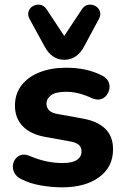

<svg xmlns="http://www.w3.org/2000/svg" viewBox="-20 -791 532 822"><path d="M246 11Q202 11 155.5 3Q109 -5 71 -24Q51 -34 42.5 -49.5Q34 -65 35 -81Q36 -97 45.5 -110Q55 -123 70.5 -127.5Q86 -132 105 -124Q146 -107 180 -100Q214 -93 247 -93Q290 -93 309.5 -106.5Q329 -120 329 -142Q329 -162 316 -172Q303 -182 278 -186L173 -205Q111 -216 77.5 -250.5Q44 -285 44 -339Q44 -389 72 -425.5Q100 -462 149.5 -481.5Q199 -501 262 -501Q307 -501 345 -493Q383 -485 418 -467Q436 -458 443.5 -443Q451 -428 448.5 -412Q446 -396 436 -383Q426 -370 410.5 -366Q395 -362 375 -370Q343 -385 316 -391.5Q289 -398 264 -398Q219 -398 199 -383.5Q179 -369 179 -347Q179 -330 190.5 -318.5Q202 -307 226 -303L331 -284Q396 -273 430 -240.5Q464 -208 464 -152Q464 -76 404.5 -32.5Q345 11 246 11ZM255 -535Q228 -535 207 -549.5Q186 -564 172 -590L107 -709Q97 -727 102.5 -742.5Q108 -758 122 -765.5Q136 -773 152 -770.5Q168 -768 179 -752L255 -637L331 -752Q342 -768 358 -770.5Q374 -773 388 -765.5Q402 -758 407.5 -742.5Q413 -727 403 -709L339 -590Q325 -564 304 -549.5Q283 -535 255 -535Z"/></svg>

Font: Nunito ExtraLight ExtraBold
Style: Regular
Weight: 800
Version: Version 3.602